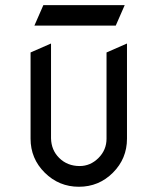

<svg xmlns="http://www.w3.org/2000/svg" viewBox="-20 -713 602 733"><path d="M145.5 -693.4H456.1L421.9 -615.2H111.3ZM284.2 -79.1Q325.2 -79.1 356 -109.9Q386.7 -140.6 386.7 -183.6Q386.7 -184.6 386.7 -185.1V-512.7Q386.7 -512.7 464.8 -546.9V-183.6Q464.8 -107.4 411.1 -53.7Q357.4 0 281.2 0Q205.1 0 150.9 -53.7Q96.7 -107.4 96.7 -183.6V-512.7L174.8 -546.9V-185.1Q175.8 -139.6 206.1 -109.9Q237.3 -79.1 284.2 -79.1Z"/></svg>

Font: NovaMono
Style: Regular
Weight: 400
Monospace: yes
Version: Version 1.2